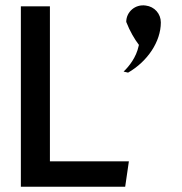

<svg xmlns="http://www.w3.org/2000/svg" viewBox="-20 -717 688 727"><path d="M506 -547 505 -543C496 -500 469 -466 448 -446C453 -445 458 -444 465 -442C538 -484 589 -559 589 -632C589 -665 565 -692 532 -696C492 -702 458 -672 458 -634C472 -598 490 -568 506 -547ZM169 -106V-693H59V-10H454L468 -106Z"/></svg>

Font: Bluebird
Style: Li
Weight: 300
Designer: Jasper
Foundry: Cannot Into Space Fonts
Version: Version 0.98